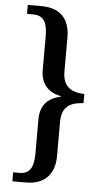

<svg xmlns="http://www.w3.org/2000/svg" viewBox="-60 -797 520 962"><g transform="rotate(5 200.5 -316.5)"><path d="M40 127H110C203 127 252 71 252 -18V-191C252 -272 301 -291 361 -294V-340C301 -342 252 -363 252 -443V-616C252 -708 203 -760 110 -760H40V-715H71C125 -715 143 -679 143 -612V-441C143 -377 176 -332 246 -319V-317C175 -302 143 -259 143 -194V-21C143 46 125 82 71 82H40Z"/></g></svg>

Font: Noto Serif Ethiopic SemiCondensed Medium
Style: Regular
Weight: 500
Width: 4
Designer: Monotype Design Team
Foundry: Monotype Imaging Inc.
Version: Version 2.102